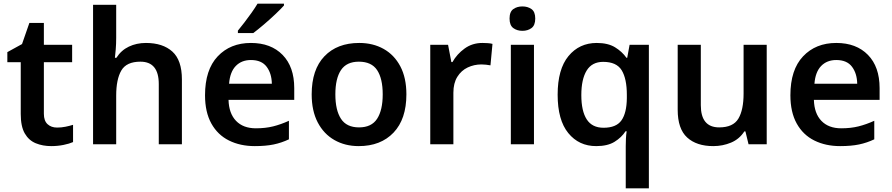

<svg xmlns="http://www.w3.org/2000/svg" viewBox="-20 -786 4858 1046"><path d="M291 -91Q314 -91 336.5 -95.5Q359 -100 378 -106V-12Q358 -3 326 3.5Q294 10 259 10Q213 10 175 -5.5Q137 -21 115 -59Q93 -97 93 -165V-447H20V-502L100 -546L140 -661H219V-542H373V-447H219V-166Q219 -128 239 -109.5Q259 -91 291 -91Z M613 -579Q613 -547 610.5 -516.5Q608 -486 606 -471H614Q640 -512 682 -532Q724 -552 775 -552Q867 -552 919 -505Q971 -458 971 -353V0H845V-328Q845 -450 745 -450Q669 -450 641 -402Q613 -354 613 -265V0H487V-760H613Z M1347 -552Q1456 -552 1519.5 -487Q1583 -422 1583 -306V-242H1225Q1227 -168 1266 -127.5Q1305 -87 1374 -87Q1426 -87 1468 -97.5Q1510 -108 1554 -128V-27Q1514 -8 1471 1Q1428 10 1368 10Q1289 10 1227.5 -20.5Q1166 -51 1131.5 -113Q1097 -175 1097 -267Q1097 -406 1166 -479Q1235 -552 1347 -552ZM1347 -459Q1296 -459 1264.5 -426.5Q1233 -394 1228 -330H1461Q1460 -386 1432.5 -422.5Q1405 -459 1347 -459ZM1527 -756Q1511 -738 1480.5 -709Q1450 -680 1417 -652Q1384 -624 1360 -606H1276V-619Q1291 -637 1311 -663Q1331 -689 1350.5 -716.5Q1370 -744 1383 -766H1527Z M2194 -272Q2194 -137 2124 -63.5Q2054 10 1934 10Q1860 10 1802 -23Q1744 -56 1711 -119Q1678 -182 1678 -272Q1678 -407 1747.5 -479.5Q1817 -552 1937 -552Q2012 -552 2070 -519.5Q2128 -487 2161 -424.5Q2194 -362 2194 -272ZM1807 -272Q1807 -186 1837.5 -139Q1868 -92 1936 -92Q2004 -92 2034.5 -139Q2065 -186 2065 -272Q2065 -358 2034.5 -404Q2004 -450 1935 -450Q1868 -450 1837.5 -404Q1807 -358 1807 -272Z M2608 -552Q2621 -552 2636.5 -551Q2652 -550 2663 -547L2652 -430Q2642 -432 2628 -433.5Q2614 -435 2603 -435Q2563 -435 2528 -418.5Q2493 -402 2471.5 -367.5Q2450 -333 2450 -281V0H2324V-542H2421L2439 -448H2445Q2469 -491 2511 -521.5Q2553 -552 2608 -552Z M2826 -751Q2855 -751 2875.5 -736.5Q2896 -722 2896 -685Q2896 -648 2875.5 -633Q2855 -618 2826 -618Q2797 -618 2776.5 -633Q2756 -648 2756 -685Q2756 -722 2776.5 -736.5Q2797 -751 2826 -751ZM2889 -542V0H2763V-542Z M3389 11Q3389 -8 3390 -30Q3391 -52 3394 -71H3388Q3366 -37 3328 -13.5Q3290 10 3228 10Q3134 10 3076 -61Q3018 -132 3018 -270Q3018 -409 3077 -480.5Q3136 -552 3231 -552Q3292 -552 3330.5 -528.5Q3369 -505 3393 -471H3397L3410 -542H3515V240H3389ZM3268 -90Q3337 -90 3365.5 -130Q3394 -170 3395 -251V-269Q3395 -357 3367 -403Q3339 -449 3266 -449Q3205 -449 3176 -401.5Q3147 -354 3147 -268Q3147 -181 3176.5 -135.5Q3206 -90 3268 -90Z M4157 -542V0H4058L4041 -70H4035Q4008 -28 3962.5 -9Q3917 10 3866 10Q3775 10 3723.5 -37Q3672 -84 3672 -188V-542H3798V-213Q3798 -92 3898 -92Q3974 -92 4002.5 -139.5Q4031 -187 4031 -277V-542Z M4536 -552Q4645 -552 4708.5 -487Q4772 -422 4772 -306V-242H4414Q4416 -168 4455 -127.5Q4494 -87 4563 -87Q4615 -87 4657 -97.5Q4699 -108 4743 -128V-27Q4703 -8 4660 1Q4617 10 4557 10Q4478 10 4416.5 -20.5Q4355 -51 4320.5 -113Q4286 -175 4286 -267Q4286 -406 4355 -479Q4424 -552 4536 -552ZM4536 -459Q4485 -459 4453.5 -426.5Q4422 -394 4417 -330H4650Q4649 -386 4621.5 -422.5Q4594 -459 4536 -459Z"/></svg>

Font: Noto Sans Gujarati SemiBold
Style: Regular
Weight: 600
Designer: Jelle Bosma - Monotype Design Team, Universal Thirst
Foundry: Monotype Imaging Inc.
Version: Version 2.106; ttfautohint (v1.8.4.7-5d5b)